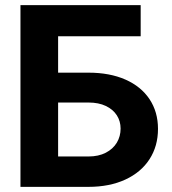

<svg xmlns="http://www.w3.org/2000/svg" viewBox="-20 -727 671 747"><path d="M59.6 -707H527.3V-585.9H206.1V-444.3H324.2Q406.7 -444.3 467.8 -417.5Q528.8 -390.6 561.8 -341.1Q594.7 -291.5 594.7 -225.6Q594.7 -158.7 561.8 -107.7Q528.8 -56.6 467.5 -28.3Q406.2 0 324.2 0H59.6ZM449.2 -226.6Q449.2 -255.4 434.6 -278.3Q419.9 -301.3 391.8 -314.7Q363.8 -328.1 324.2 -328.1H206.1V-118.2H324.2Q363.3 -118.2 391.6 -132.8Q419.9 -147.5 434.6 -172.1Q449.2 -196.8 449.2 -226.6Z"/></svg>

Font: Pretendard JP
Style: Bold
Weight: 700
Designer: Base glyphs from Inter by Rasmus Andersson; Hangeul glyphs from Noto Sans CJK(Source Han Sans) by Jang Soo-young and Kan
Foundry: Kil Hyung-jin
Version: Version 1.309